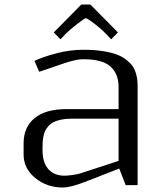

<svg xmlns="http://www.w3.org/2000/svg" viewBox="-20 -812 707 842"><path d="M376.5 -792 497.1 -669.9 467.8 -639.6 444.8 -663.6Q430.2 -679.2 409.4 -696Q388.7 -712.9 374 -722.7Q359.4 -732.4 356.4 -732.4Q351.6 -732.4 317.6 -706.1Q283.7 -679.7 268.1 -663.6L245.1 -639.6L215.8 -669.9L336.4 -792ZM583.5 0H531.2L502.9 -72.8L351.1 -13.7Q288.6 10.3 255.4 10.3Q185.5 10.3 134.5 -31.5Q83.5 -73.2 83.5 -134.3V-183.1Q83.5 -254.4 131.6 -293.9Q179.7 -333.5 271 -333.5H500V-431.2Q500 -487.8 464.8 -520Q429.7 -552.2 345.7 -552.2Q335.4 -552.2 324.5 -550.8Q313.5 -549.3 301.3 -546.1Q289.1 -543 282 -541Q274.9 -539.1 262.7 -534.9Q250.5 -530.8 249 -530.3L151.9 -497.1L131.3 -544.9Q165 -561.5 225.1 -577.6Q285.2 -593.8 345.7 -593.8Q392.1 -593.8 429.2 -588.1Q466.3 -582.5 490.7 -573.5Q515.1 -564.5 533 -550.5Q550.8 -536.6 560.3 -523.4Q569.8 -510.3 575.2 -492.9Q580.6 -475.6 582 -462.6Q583.5 -449.7 583.5 -433.1ZM500 -291.5H291.5Q266.6 -291.5 246.8 -287.1Q227.1 -282.7 214.1 -276.1Q201.2 -269.5 191.9 -258.5Q182.6 -247.6 177.7 -237.5Q172.9 -227.5 170.2 -212.4Q167.5 -197.3 167 -186.8Q166.5 -176.3 166.5 -160.6V-154.3Q166.5 -99.1 192.1 -70.3Q217.8 -41.5 262.7 -41.5Q274.4 -41.5 296.9 -44.4Q319.3 -47.4 331.1 -51.3L500 -106.4Z"/></svg>

Font: Resagnicto
Style: Regular
Weight: 500
Version: Version 0.9991